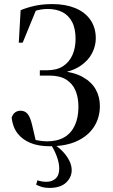

<svg xmlns="http://www.w3.org/2000/svg" viewBox="-20 -700 552 940"><path d="M222 220Q201 220 185.5 215.5Q170 211 157 204L163 183Q173 186 183.5 188Q194 190 207 190Q235 190 252.5 174Q270 158 270 125Q270 97 257 63Q244 29 224 0H243V6Q269 22 288.5 43Q308 64 319.5 87Q331 110 331 133Q331 168 303.5 194Q276 220 222 220ZM223 16Q169 16 129.5 0Q90 -16 66 -47Q42 -78 37 -124Q43 -142 54.5 -150Q66 -158 80 -158Q102 -158 115 -142.5Q128 -127 137 -89L156 -8L108 -29Q136 -18 162.5 -13Q189 -8 210 -8Q260 -8 294 -27.5Q328 -47 346 -85.5Q364 -124 364 -177Q364 -223 349.5 -257Q335 -291 304 -310.5Q273 -330 221 -330H175V-356H210Q259 -356 289.5 -376.5Q320 -397 335 -431.5Q350 -466 350 -509Q350 -561 332.5 -593.5Q315 -626 285 -641Q255 -656 215 -656Q182 -656 155 -647.5Q128 -639 99 -623L107 -638L159 -657L91 -491H72L81 -650Q112 -663 150 -671.5Q188 -680 237 -680Q300 -680 348 -660.5Q396 -641 422.5 -603Q449 -565 449 -512Q449 -475 430.5 -439Q412 -403 373 -377Q334 -351 273 -341L275 -353Q342 -347 385 -323Q428 -299 448.5 -262.5Q469 -226 469 -181Q469 -124 440.5 -79.5Q412 -35 357.5 -9.5Q303 16 223 16Z"/></svg>

Font: Source Serif 4 60pt SemiBold
Style: Regular
Weight: 600
Version: Version 4.004;hotconv 1.0.116;makeotfexe 2.5.65601